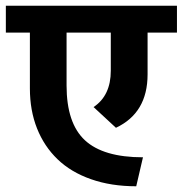

<svg xmlns="http://www.w3.org/2000/svg" viewBox="-35 -649 637 670"><path d="M69.3 -340.3V-535.2H-14.6V-628.9H582.5V-535.2H480V-389.6Q480 -254.9 369.6 -203.1L291.5 -275.4Q351.6 -315.4 351.6 -402.3V-535.2H197.3V-350.6Q197.3 -218.8 261.5 -159.4Q325.7 -100.1 463.9 -100.1L440.4 1Q352.5 1 282.5 -23.7Q212.4 -48.3 165.8 -93.3Q119.1 -138.2 94.2 -200.9Q69.3 -263.7 69.3 -340.3Z"/></svg>

Font: Yantramanav
Style: Bold
Weight: 700
Version: Version 1.001;PS 1.0;hotconv 1.0.72;makeotf.lib2.5.5900; ttf